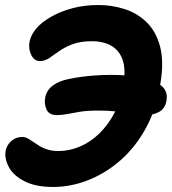

<svg xmlns="http://www.w3.org/2000/svg" viewBox="-20 -733 684 764"><path d="M191 11Q123 11 79 -11Q35 -33 16.5 -66Q-2 -99 2 -131Q6 -155 24.5 -171.5Q43 -188 68 -188Q80 -188 90 -182.5Q100 -177 112 -168.5Q124 -160 138 -151.5Q152 -143 170.5 -137.5Q189 -132 212 -132Q256 -132 298.5 -150Q341 -168 376.5 -203Q412 -238 437.5 -287.5Q463 -337 471 -400Q481 -457 468 -494.5Q455 -532 423.5 -550.5Q392 -569 345 -569Q300 -569 268.5 -557Q237 -545 215.5 -529.5Q194 -514 176 -502Q158 -490 139 -490Q116 -490 104 -515Q92 -540 98 -569Q102 -587 113.5 -605Q125 -623 144 -639Q162 -655 194 -672Q226 -689 271 -701Q316 -713 373 -713Q425 -713 475.5 -697Q526 -681 563.5 -644.5Q601 -608 617 -547.5Q633 -487 618 -399Q603 -302 562 -226Q521 -150 462 -97.5Q403 -45 333 -17Q263 11 191 11ZM556 -274Q538 -274 520.5 -276.5Q503 -279 483 -283Q463 -287 436.5 -290Q410 -293 372 -293Q328 -293 299.5 -288.5Q271 -284 249 -279.5Q227 -275 206 -275Q175 -275 165 -297.5Q155 -320 160 -346Q166 -375 191.5 -393.5Q217 -412 256 -419Q279 -424 305.5 -427.5Q332 -431 362 -433Q392 -435 423 -435Q488 -435 541 -425Q594 -415 622 -392Q650 -369 642 -330Q636 -299 610.5 -286.5Q585 -274 556 -274Z"/></svg>

Font: Shantell Sans
Style: Bold Italic
Weight: 700
Italic angle: -11°
Designer: Stephen Nixon, Anya Danilova, Shantell Martin
Foundry: Arrow Type
Version: Version 1.011;[c5ecc13dd]